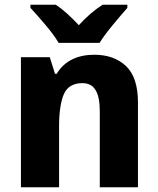

<svg xmlns="http://www.w3.org/2000/svg" viewBox="-20 -786 664 806"><path d="M376 -556.2C308.1 -556.2 251.5 -532.2 217.8 -476.1H210.9L189 -545.9H67.9V0H228V-256.8C228 -314.9 234.9 -359.9 248 -390.6C261.2 -421.4 287.6 -437 326.2 -437C376.5 -437 398.9 -397.5 398.9 -318.8V0H559.1V-356C559.1 -425.8 542.5 -477.1 508.8 -508.8C475.1 -540.5 430.7 -556.2 376 -556.2ZM410.6 -766.1C377.4 -744.6 342.8 -715.8 311 -680.2C277.3 -715.8 247.1 -744.6 213.9 -766.1H107.9V-752.9C125 -734.4 146 -710.9 169.9 -682.6C193.8 -654.3 212.9 -628.9 226.1 -606H397.9C412.1 -628.9 431.2 -654.3 455.1 -683.1C479 -711.9 498.5 -734.9 514.6 -752.9V-766.1Z"/></svg>

Font: Avrile Sans
Style: Bold
Weight: 700
Designer: Monotype Design Team, Google (font), Stefan Peev (BGR Cyrillic), Cristiano Sobral (main changes)
Foundry: The Avrile Sans Project Authors
Version: Version 3.110